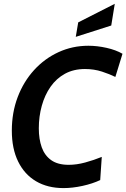

<svg xmlns="http://www.w3.org/2000/svg" viewBox="-20 -948 646 982"><path d="M305 14Q223.5 14 164.2 -21Q105 -56 72.8 -121.8Q40.5 -187.5 40.5 -280Q40.5 -372.5 70.5 -451.5Q100.5 -530.5 154.2 -589.5Q208 -648.5 279.2 -681.2Q350.5 -714 432 -714Q477.5 -714 525.2 -703.2Q573 -692.5 606.5 -673L570 -554.5Q542 -568.5 501.5 -581.8Q461 -595 414.5 -595Q356.5 -595 312.2 -570.8Q268 -546.5 238.5 -504.2Q209 -462 193.8 -407.2Q178.5 -352.5 178.5 -291.5Q178.5 -236.5 193.5 -194.5Q208.5 -152.5 242 -128.8Q275.5 -105 331.5 -105Q372 -105 416 -117Q460 -129 500.5 -145.5L492.5 -27Q453.5 -8.5 402 2.8Q350.5 14 305 14ZM367.5 -759.5 380 -833.5 567 -928.5 549 -817.5Z"/></svg>

Font: Cabin
Style: Bold Italic
Weight: 700
Width: 4
Italic angle: -10°
Designer: Pablo Impallari
Foundry: Pablo Impallari. http://www.impallari.com Igino Marini. http://www.ikern.com
Version: Version 3.001